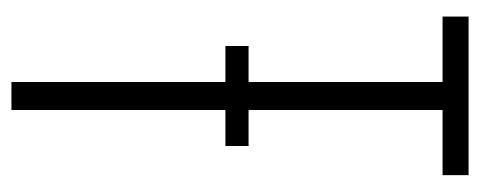

<svg xmlns="http://www.w3.org/2000/svg" viewBox="-272 -568 840 336"><g transform="rotate(90 148.0 -400.0)"><path d="M123.5 0V-754.5H9V-800H286.5V-754.5H172.5V0ZM60.5 -415H235.5V-374.5H60.5Z"/></g></svg>

Font: Big Shoulders Text ExtraLight
Style: Regular
Weight: 250
Version: Version 2.002